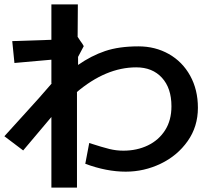

<svg xmlns="http://www.w3.org/2000/svg" viewBox="-31 -808 945 878"><path d="M204 -273 75 -120 -11 -185 87 -293Q146 -357 206 -427L204 -426V-535L35 -520L25 -620L204 -626V-788H325L324 -640L323 -641Q330 -631 337 -620Q345 -610 352 -597L325 -546L326 -547V-511Q386 -553 449.5 -574.5Q513 -596 602 -596Q679 -596 741 -561Q803 -526 838.5 -462Q874 -398 874 -315Q874 -229 827 -162.5Q780 -96 704 -59.5Q628 -23 544 -23Q456 -23 359 -59L377 -154Q439 -134 470 -126.5Q501 -119 533 -119Q595 -119 645 -143Q695 -167 724 -212.5Q753 -258 753 -322Q753 -405 709.5 -452.5Q666 -500 592 -500Q453 -500 318 -385L321 -387V50H204Z"/></svg>

Font: 카카오 큰글씨 ExtraBold
Style: Regular
Weight: 800
Designer: Park Young-rak; Lee Sang-min; Kim Jung-jin; Min Bon; Park Min-gyu;
Foundry: Kakao Corporation
Version: Version 2.003